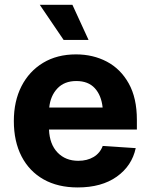

<svg xmlns="http://www.w3.org/2000/svg" viewBox="-20 -783 636 813"><path d="M309.1 10.7Q225.1 10.7 164.6 -23.4Q104 -57.6 71.3 -120.8Q38.6 -184.1 38.6 -270.5Q38.6 -354.5 71 -418Q103.5 -481.4 162.6 -517.1Q221.7 -552.7 301.8 -552.7Q374 -552.7 432.4 -522Q490.7 -491.2 525.1 -429.7Q559.6 -368.2 559.6 -275.4V-234.4H187.5Q189.9 -172.4 223.6 -137.2Q257.3 -102.1 311.5 -102.1Q349.1 -102.1 376.2 -118.2Q403.3 -134.3 415 -165L554.7 -155.8Q538.6 -80.6 474.4 -34.9Q410.2 10.7 309.1 10.7ZM188.5 -327.6H414.6Q409.2 -379.4 381.3 -409.7Q353.5 -439.9 303.2 -439.9Q252.4 -439.9 222.9 -408.4Q193.4 -377 188.5 -327.6ZM249.5 -613.8 148.4 -762.7H286.6L355 -613.8Z"/></svg>

Font: Konkhmer Sleokchher
Style: Regular
Weight: 400
Designer: Suon May Sophanith
Version: Version 1.000; ttfautohint (v1.8.4.7-5d5b);gftools[0.9.23]